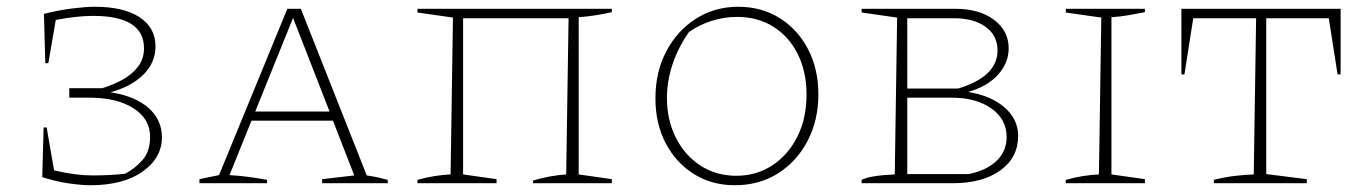

<svg xmlns="http://www.w3.org/2000/svg" viewBox="-20 -542 4052 568"><path d="M105 -18 109 -165H118L140 -38Q174 -30 202 -26.5Q230 -23 254 -23Q305 -23 350 -28Q379 -43 401.5 -68.5Q424 -94 424 -137Q424 -190 376 -221Q328 -252 251 -253H185V-281H282Q315 -291 343 -306.5Q371 -322 388.5 -345Q406 -368 406 -399Q406 -495 256 -495Q207 -495 145 -483L123 -355H114L110 -501Q154 -512 194 -517Q234 -522 260 -522Q346 -522 393 -491Q440 -460 440 -405Q440 -357 404.5 -321.5Q369 -286 307 -269Q379 -258 419 -223Q459 -188 459 -136Q459 -75 402 -34.5Q345 6 247 6Q222 6 183.5 0.5Q145 -5 105 -18Z M1065 -23Q1077 -21 1083.5 -20Q1090 -19 1099 -17Q1108 -15 1127 -10V0H933V-12L1028 -23L965 -185H724L659 -24Q691 -22 716.5 -18.5Q742 -15 770 -10V0H570V-12L628 -24L830 -516H870ZM735 -212H955L847 -489Z M1350 -488V-26L1449 -12V0H1215V-10Q1240 -17 1265 -21Q1290 -25 1313 -26L1320 -490L1215 -505V-516H1790V-506Q1768 -501 1743 -497Q1718 -493 1692 -491V-26L1790 -12V0H1557V-8Q1608 -23 1655 -26L1662 -488Z M2154 6Q2086 6 2033 -27Q1980 -60 1949.5 -118Q1919 -176 1919 -251Q1919 -329 1951 -390Q1983 -451 2038.5 -486.5Q2094 -522 2164 -522Q2233 -522 2286.5 -488.5Q2340 -455 2370.5 -396.5Q2401 -338 2401 -263Q2401 -186 2369 -125Q2337 -64 2281.5 -29Q2226 6 2154 6ZM2158 -22Q2218 -22 2265 -53Q2312 -84 2339 -138Q2366 -192 2366 -262Q2366 -329 2340.5 -381Q2315 -433 2268.5 -462.5Q2222 -492 2160 -492Q2123 -492 2086 -480.5Q2049 -469 2018 -447Q1986 -401 1969.5 -351.5Q1953 -302 1953 -252Q1953 -187 1979.5 -134.5Q2006 -82 2052.5 -52Q2099 -22 2158 -22Z M2844 -270Q2912 -259 2952 -224Q2992 -189 2992 -140Q2992 -76 2939.5 -38Q2887 0 2799 0H2529V-10Q2555 -23 2627 -26L2634 -490L2529 -505V-516H2806Q2877 -516 2920.5 -483.5Q2964 -451 2964 -399Q2964 -356 2932.5 -321Q2901 -286 2844 -270ZM2802 -488H2664V-280H2814Q2931 -315 2931 -393Q2931 -437 2896 -462.5Q2861 -488 2802 -488ZM2796 -253H2664V-27H2846Q2899 -38 2928.5 -66.5Q2958 -95 2958 -137Q2958 -189 2913 -221Q2868 -253 2796 -253Z M3133 0V-10Q3158 -17 3183 -21Q3208 -25 3231 -26L3238 -490L3133 -505V-516H3367V-506Q3347 -502 3321.5 -497.5Q3296 -493 3268 -491V-26L3367 -12V0Z M3946 -516V-322H3937L3911 -488H3726V-27L3846 -12V0H3571V-10Q3603 -18 3632 -21.5Q3661 -25 3689 -26L3696 -488H3510L3484 -322H3475V-516Z"/></svg>

Font: Piazzolla SC Thin
Style: Regular
Weight: 100
Designer: Juan Pablo del Peral
Foundry: Huerta Tipografica
Version: Version 1.330